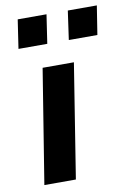

<svg xmlns="http://www.w3.org/2000/svg" viewBox="-83 -782 571 834"><g transform="rotate(-10 202.0 -364.5)"><path d="M44 0 125 -503H263L183 0ZM258 -602 276 -729H404L384 -602ZM36 -602 55 -729H182L163 -602Z"/></g></svg>

Font: Nunito Sans 6pt
Style: Bold Italic
Weight: 700
Italic angle: -9°
Version: Version 3.101;gftools[0.9.27]